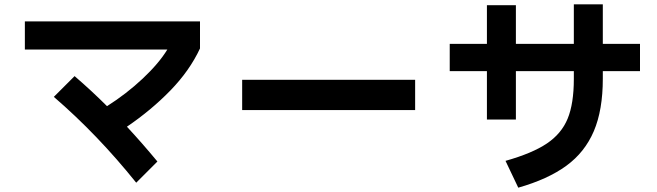

<svg xmlns="http://www.w3.org/2000/svg" viewBox="-20 -819 3040 888"><path d="M95 -720H905V-595Q857 -492 768 -400.5Q679 -309 567 -233Q635 -160 708 -72L610 26Q432 -196 229 -371L325 -467Q405 -398 475 -328Q565 -385 640 -455.5Q715 -526 754 -590H95Z M1900 -310H1100V-450H1900Z M2940 -616V-490H2768V-455Q2768 -310 2726.5 -212.5Q2685 -115 2599.5 -52.5Q2514 10 2377 49L2318 -75Q2442 -110 2509.5 -155.5Q2577 -201 2605.5 -270.5Q2634 -340 2634 -454V-490H2366V-266H2232V-490H2060V-616H2232V-795H2366V-616H2634V-799H2768V-616Z"/></svg>

Font: IBM Plex Sans JP
Style: Bold
Weight: 700
Designer: Mike Abbink; Paul van der Laan; Pieter van Rosmalen; Wujin Sim; Yejin Wi; Jinhee Kim; Boomi Park; Yona Kim; Kichan Ma
Foundry: Sandoll Inc.
Version: Version 1.001